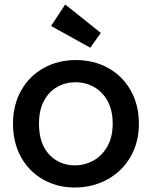

<svg xmlns="http://www.w3.org/2000/svg" viewBox="-20 -828 678 857"><path d="M208 -712 271 -808 430 -681 383 -615ZM314 9Q236 9 173 -26.5Q110 -62 74 -126.5Q38 -191 38 -276Q38 -360 75 -425Q112 -490 176 -525Q240 -560 319 -560Q398 -560 462 -525Q526 -490 563 -425Q600 -360 600 -276Q600 -192 562 -127Q524 -62 458.5 -26.5Q393 9 314 9ZM314 -90Q358 -90 396.5 -111Q435 -132 459 -174Q483 -216 483 -276Q483 -336 460 -377.5Q437 -419 399 -440Q361 -461 317 -461Q273 -461 235.5 -440Q198 -419 176 -377.5Q154 -336 154 -276Q154 -187 199.5 -138.5Q245 -90 314 -90Z"/></svg>

Font: Fz Poppins Med
Style: Regular
Weight: 500
Designer: Ninad Kale (Devanagari), Jonny Pinhorn (Latin)
Foundry: Indian Type Foundry
Version: Vit hóa bi Vntype.Com & FontZin.Com